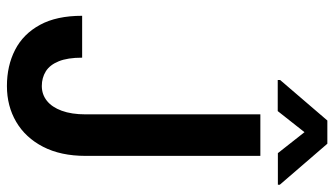

<svg xmlns="http://www.w3.org/2000/svg" viewBox="-222 -718 951 546"><g transform="rotate(90 253.0 -445.5)"><path d="M305.7 -213.9V-710.9H423.8V-213.9Q423.8 -143.1 397.9 -93Q372.1 -43 327.1 -16.6Q282.2 9.8 225.1 9.8Q167.5 9.8 122.3 -13.4Q77.1 -36.6 51.3 -84Q25.4 -131.3 25.4 -204.1H144.5Q144.5 -162.6 154.8 -137.5Q165 -112.3 183.3 -100.8Q201.7 -89.4 225.1 -89.4Q249 -89.4 267.1 -103.8Q285.2 -118.2 295.4 -146Q305.7 -173.8 305.7 -213.9ZM389.2 -901.4 505.9 -766.1V-760.7H416L356.4 -836.4L296.4 -760.3H208V-767.1L323.2 -901.4Z"/></g></svg>

Font: Roboto Condensed Medium
Style: Regular
Weight: 500
Designer: Christian Robertson
Foundry: Google
Version: Version 3.0